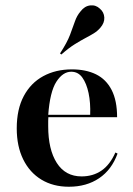

<svg xmlns="http://www.w3.org/2000/svg" viewBox="-20 -688 498 719"><path d="M237.9 11.3Q179 11.3 135.1 -15.3Q91.1 -41.9 66.9 -91.1Q42.7 -140.3 42.7 -207.3Q42.7 -279 69 -328.2Q95.2 -377.4 141.9 -402.8Q188.7 -428.2 249.2 -428.2Q301.6 -428.2 339.5 -409.7Q377.4 -391.1 398 -351.2Q418.5 -311.3 418.5 -249.2H122.6L121.8 -258.1H317.7Q319.4 -303.2 311.7 -339.5Q304 -375.8 288.3 -397.6Q272.6 -419.4 246.8 -419.4Q215.3 -419.4 191.1 -381.9Q166.9 -344.4 160.5 -256.5L161.3 -254.8Q160.5 -245.2 160.5 -235.5Q160.5 -225.8 160.5 -215.3Q160.5 -128.2 192.7 -77.8Q225 -27.4 285.5 -27.4Q328.2 -27.4 360.1 -49.2Q391.9 -71 412.1 -116.9L420.2 -112.9Q398.4 -52.4 351.2 -20.6Q304 11.3 237.9 11.3ZM209.7 -483.9 204.8 -487.9Q231.5 -529 242.3 -557.7Q253.2 -586.3 260.5 -607.7Q267.7 -629 281.5 -645.2Q296.8 -665.3 317.7 -667.7Q338.7 -670.2 354 -655.6Q369.4 -642.7 370.6 -622.6Q371.8 -602.4 355.6 -583.9Q345.2 -571.8 331.5 -563.3Q317.7 -554.8 300 -545.6Q282.3 -536.3 259.7 -522.2Q237.1 -508.1 209.7 -483.9Z"/></svg>

Font: Playfair 144pt
Style: Bold
Weight: 700
Version: Version 2.001;gftools[0.9.30]